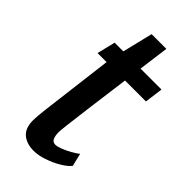

<svg xmlns="http://www.w3.org/2000/svg" viewBox="-223 -748 811 811"><g transform="rotate(45 183.0 -342.5)"><path d="M160 8Q118 8 92.5 -13.5Q67 -35 67 -82Q67 -103.5 73 -153L113 -475H59L79 -557H131L164 -693H252L234 -557H359L348 -475H223Q206 -348 196.5 -274.2Q187 -200.5 183 -166.2Q179 -132 179 -124Q179 -102.5 184.8 -88.8Q190.5 -75 207 -75Q218 -75 237.2 -82.5Q256.5 -90 276.2 -101Q296 -112 308 -122L322 -64Q308.5 -47 280.5 -30.5Q252.5 -14 219.8 -3Q187 8 160 8Z"/></g></svg>

Font: Merriweather Sans Italic
Style: Regular
Weight: 400
Italic angle: -7.5°
Designer: Eben Sorkin
Foundry: Eben Sorkin
Version: Version 1.008; ttfautohint (v1.7.19-72a1) -l 8 -r 50 -G 200 